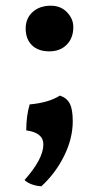

<svg xmlns="http://www.w3.org/2000/svg" viewBox="-20 -467 337 673"><path d="M70 -367Q70 -403 94.5 -425Q119 -447 158 -447Q193 -447 215 -424Q237 -401 237 -372Q237 -334 214 -310.5Q191 -287 153 -287Q114 -287 92 -308.5Q70 -330 70 -367ZM125 186Q107 185 91 179Q75 173 66 164Q132 90 132 39Q132 -2 72 -10Q72 -61 84 -101Q151 -107 190 -132Q214 -124 224.5 -104Q235 -84 235 -42Q235 18 205 79Q175 140 125 186Z"/></svg>

Font: Vollkorn SC
Style: Bold
Weight: 700
Designer: Friedrich Althausen
Foundry: Friedrich Althausen
Version: Version 4.015